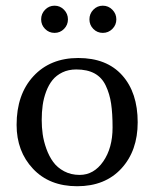

<svg xmlns="http://www.w3.org/2000/svg" viewBox="-20 -642 540 672"><path d="M38.1 -205.1Q38.1 -311.5 96.9 -375.2Q155.8 -439 253.9 -439Q353.5 -439 407.7 -378.4Q461.9 -317.9 461.9 -213.9Q461.9 -114.3 404.8 -52.2Q347.7 9.8 250 9.8Q152.8 9.8 95.5 -51.3Q38.1 -112.3 38.1 -205.1ZM247.1 -398.9Q219.7 -398.9 198.5 -388.7Q177.2 -378.4 163.8 -361.8Q150.4 -345.2 141.6 -321.8Q132.8 -298.3 129.4 -273.9Q126 -249.5 126 -222.2Q126 -196.8 129.4 -172.4Q132.8 -147.9 142.3 -121.3Q151.9 -94.7 166.3 -75Q180.7 -55.2 204.6 -42.5Q228.5 -29.8 258.8 -29.8Q308.6 -29.8 341.3 -76.9Q374 -124 374 -195.8Q374 -245.1 368.9 -279.3Q363.8 -313.5 350.3 -342Q336.9 -370.6 311.3 -384.8Q285.6 -398.9 247.1 -398.9ZM137.7 -540.8Q124 -554.7 124 -574.2Q124 -593.8 137.7 -607.9Q151.4 -622.1 170.9 -622.1Q190.4 -622.1 204.1 -607.9Q217.8 -593.8 217.8 -574.2Q217.8 -554.7 204.1 -540.8Q190.4 -526.9 170.9 -526.9Q151.4 -526.9 137.7 -540.8ZM306.6 -540.8Q293 -554.7 293 -574.2Q293 -593.8 306.6 -607.9Q320.3 -622.1 339.8 -622.1Q359.4 -622.1 373.3 -607.9Q387.2 -593.8 387.2 -574.2Q387.2 -554.7 373.3 -540.8Q359.4 -526.9 339.8 -526.9Q320.3 -526.9 306.6 -540.8Z"/></svg>

Font: Linux Biolinum G
Style: Regular
Weight: 400
Designer: Philipp H. Poll
Foundry: Philipp H. Poll
Version: Version 1.1.0 ; ttfautohint (v1.6)